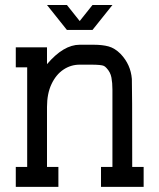

<svg xmlns="http://www.w3.org/2000/svg" viewBox="-20 -728 621 748"><path d="M539.6 0H373.5V-77.6H418V-379.4Q418 -405.3 414.1 -426Q410.2 -446.8 395 -462.9Q390.1 -468.3 384.8 -471.2Q374.5 -476.1 334 -476.1H290.5Q255.9 -476.1 227.1 -456.8Q198.2 -437.5 180.7 -400.4Q163.1 -363.3 163.1 -311V-77.6H207.5V0H41.5V-77.6H85.9V-465.8H41.5V-543.5H163.1V-478Q227.5 -553.7 290.5 -553.7H344.7Q378.9 -553.7 403.1 -547.1Q427.2 -540.5 449.7 -518.1Q489.3 -476.6 493.7 -420.4Q495.1 -396.5 495.1 -77.6H539.6ZM240.7 -611.3 163.1 -708.5H240.7L290.5 -646L340.3 -708.5H418L340.3 -611.3Z"/></svg>

Font: Turpis
Style: Regular
Weight: 400
Designer: GGBotNet
Foundry: f0n7
Version: 1.00